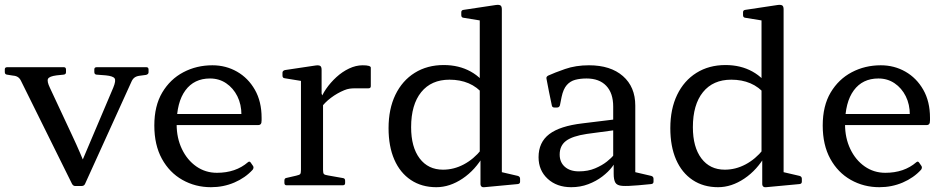

<svg xmlns="http://www.w3.org/2000/svg" viewBox="-44 -772 3937 800"><path d="M269 3Q261 3 256 -6L44 -434Q39 -445 31 -450.5Q23 -456 10 -457L-15 -461Q-24 -462 -24 -472V-483Q-24 -492 -14 -492H222Q231 -492 231 -482V-471Q231 -462 221 -461L192 -458Q161 -454 156 -443.5Q151 -433 164 -406L257 -207Q274 -171 289 -136Q304 -101 319 -65L263 -18L428 -407Q440 -436 433.5 -445.5Q427 -455 397 -458L358 -461Q349 -462 349 -472V-483Q349 -492 359 -492H566Q575 -492 575 -482V-471Q575 -463 565 -460L535 -456Q523 -454 515.5 -448Q508 -442 503 -430L310 -5Q306 3 296 3Z M835 8Q770 8 716 -22.5Q662 -53 630.5 -110.5Q599 -168 599 -249Q599 -331 632 -386.5Q665 -442 720 -471Q775 -500 841 -500Q897 -500 943.5 -473.5Q990 -447 1018 -398Q1046 -349 1046 -281Q1046 -277 1046 -271Q1046 -265 1045 -260Q1042 -251 1033 -251H678V-297H985L962 -275Q962 -280 962 -284.5Q962 -289 962 -293Q962 -337 945 -371Q928 -405 898.5 -425Q869 -445 831 -445Q765 -445 728.5 -395.5Q692 -346 692 -254Q692 -197 714 -151Q736 -105 774 -78.5Q812 -52 860 -52Q938 -52 989 -96Q996 -102 1001 -94L1010 -81Q1015 -74 1009 -65Q978 -31 932.5 -11.5Q887 8 835 8Z M1210 0V-316H1302V0ZM1501 -413Q1501 -404 1491 -404H1435Q1423 -404 1412.5 -402.5Q1402 -401 1390 -396Q1361 -384 1335 -364.5Q1309 -345 1292 -321L1289 -350Q1297 -376 1315 -402Q1333 -428 1357.5 -450.5Q1382 -473 1410.5 -486.5Q1439 -500 1467 -500Q1501 -500 1501 -490ZM1150 0Q1141 0 1141 -10V-20Q1141 -30 1151 -31L1190 -40Q1204 -43 1207 -47Q1210 -51 1210 -65V-180H1302V-64Q1302 -51 1305.5 -47Q1309 -43 1323 -41L1385 -30Q1394 -29 1394 -19V-9Q1394 0 1384 0ZM1210 -316V-462L1228 -432L1142 -446Q1133 -447 1133 -457V-469Q1133 -477 1143 -480L1270 -499Q1284 -501 1290 -497.5Q1296 -494 1296 -481V-382L1302 -365V-316Z M1955 -162V-597H2047V-162ZM1971 -378Q1944 -410 1908.5 -425Q1873 -440 1829 -440Q1753 -440 1711 -388Q1669 -336 1669 -242Q1669 -159 1704.5 -112Q1740 -65 1802 -65Q1847 -65 1888.5 -87Q1930 -109 1962 -149L1972 -126Q1937 -64 1883.5 -28Q1830 8 1774 8Q1713 8 1668 -22Q1623 -52 1599 -107Q1575 -162 1575 -238Q1575 -318 1603.5 -377Q1632 -436 1684 -468.5Q1736 -501 1805 -501Q1868 -501 1917 -474Q1966 -447 1996 -395ZM1955 -568V-714L1973 -684L1887 -698Q1878 -699 1878 -709V-721Q1878 -730 1888 -731L2021 -751Q2035 -753 2041 -749.5Q2047 -746 2047 -733V-568ZM2047 -162V-28L2028 -59L2114 -39Q2123 -36 2123 -27V-15Q2123 -6 2113 -5L1974 8Q1967 9 1962.5 5.5Q1958 2 1958 -6V-120L1955 -129V-162Z M2336 8Q2276 8 2238 -27Q2200 -62 2200 -117Q2200 -179 2244.5 -213Q2289 -247 2383 -258L2522 -275L2520 -230L2401 -214Q2341 -205 2314.5 -185Q2288 -165 2288 -128Q2288 -96 2309.5 -77Q2331 -58 2368 -58Q2406 -58 2435.5 -70.5Q2465 -83 2485 -99Q2505 -115 2513 -126L2525 -113Q2522 -97 2506.5 -76.5Q2491 -56 2465.5 -36.5Q2440 -17 2407 -4.5Q2374 8 2336 8ZM2511 -328Q2511 -384 2482 -414.5Q2453 -445 2400 -445Q2374 -445 2353 -439.5Q2332 -434 2317.5 -417.5Q2303 -401 2296 -368L2289 -333Q2286 -324 2277 -324H2266Q2256 -324 2255 -334Q2249 -362 2243.5 -389.5Q2238 -417 2233 -444Q2231 -452 2240 -457Q2266 -469 2310.5 -484.5Q2355 -500 2410 -500Q2500 -500 2551.5 -455Q2603 -410 2603 -332V-162H2511ZM2603 -162V-28L2584 -59L2670 -39Q2679 -36 2679 -27V-15Q2679 -6 2669 -5L2616 0Q2571 4 2549 2.5Q2527 1 2520 -11Q2513 -23 2513 -48V-99L2511 -107V-162Z M3129 -162V-597H3221V-162ZM3145 -378Q3118 -410 3082.5 -425Q3047 -440 3003 -440Q2927 -440 2885 -388Q2843 -336 2843 -242Q2843 -159 2878.5 -112Q2914 -65 2976 -65Q3021 -65 3062.5 -87Q3104 -109 3136 -149L3146 -126Q3111 -64 3057.5 -28Q3004 8 2948 8Q2887 8 2842 -22Q2797 -52 2773 -107Q2749 -162 2749 -238Q2749 -318 2777.5 -377Q2806 -436 2858 -468.5Q2910 -501 2979 -501Q3042 -501 3091 -474Q3140 -447 3170 -395ZM3129 -568V-714L3147 -684L3061 -698Q3052 -699 3052 -709V-721Q3052 -730 3062 -731L3195 -751Q3209 -753 3215 -749.5Q3221 -746 3221 -733V-568ZM3221 -162V-28L3202 -59L3288 -39Q3297 -36 3297 -27V-15Q3297 -6 3287 -5L3148 8Q3141 9 3136.5 5.5Q3132 2 3132 -6V-120L3129 -129V-162Z M3620 8Q3555 8 3501 -22.5Q3447 -53 3415.5 -110.5Q3384 -168 3384 -249Q3384 -331 3417 -386.5Q3450 -442 3505 -471Q3560 -500 3626 -500Q3682 -500 3728.5 -473.5Q3775 -447 3803 -398Q3831 -349 3831 -281Q3831 -277 3831 -271Q3831 -265 3830 -260Q3827 -251 3818 -251H3463V-297H3770L3747 -275Q3747 -280 3747 -284.5Q3747 -289 3747 -293Q3747 -337 3730 -371Q3713 -405 3683.5 -425Q3654 -445 3616 -445Q3550 -445 3513.5 -395.5Q3477 -346 3477 -254Q3477 -197 3499 -151Q3521 -105 3559 -78.5Q3597 -52 3645 -52Q3723 -52 3774 -96Q3781 -102 3786 -94L3795 -81Q3800 -74 3794 -65Q3763 -31 3717.5 -11.5Q3672 8 3620 8Z"/></svg>

Font: Hahmlet
Style: Regular
Weight: 400
Designer: Minjoo Ham & Mark Frömberg
Foundry: hypertype
Version: Version 1.002